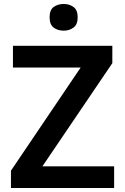

<svg xmlns="http://www.w3.org/2000/svg" viewBox="-20 -944 627 964"><path d="M35 0V-87L385 -605H45V-714H544V-627L193 -109H553V0ZM300 -924Q328 -924 349 -909Q370 -894 370 -857Q370 -821 349 -805.5Q328 -790 300 -790Q270 -790 249.5 -805.5Q229 -821 229 -857Q229 -894 249.5 -909Q270 -924 300 -924Z"/></svg>

Font: Noto Sans Symbols SemiBold
Style: Regular
Weight: 600
Version: Version 2.002